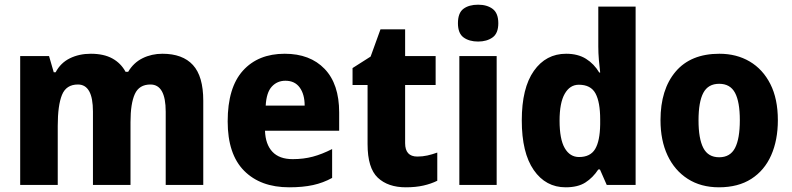

<svg xmlns="http://www.w3.org/2000/svg" viewBox="-20 -788 3374 818"><path d="M672 -559Q758 -559 802 -511Q846 -463 846 -359V0H686V-312Q686 -428 621 -428Q573 -428 554.5 -387.5Q536 -347 536 -268V0H376V-313Q376 -428 312 -428Q262 -428 244 -383.5Q226 -339 226 -252V0H66V-549H189L209 -480H217Q238 -520 277.5 -539.5Q317 -559 367 -559Q422 -559 458.5 -539Q495 -519 515 -482H526Q549 -521 587.5 -540Q626 -559 672 -559Z M1193 -559Q1301 -559 1363 -494.5Q1425 -430 1425 -309V-231H1109Q1111 -173 1140.5 -141.5Q1170 -110 1227 -110Q1273 -110 1312.5 -120.5Q1352 -131 1395 -153V-30Q1357 -9 1313.5 0.5Q1270 10 1212 10Q1090 10 1020 -60.5Q950 -131 950 -271Q950 -415 1015 -487Q1080 -559 1193 -559ZM1196 -444Q1161 -444 1138 -419Q1115 -394 1112 -338H1278Q1278 -386 1257 -415Q1236 -444 1196 -444Z M1758 -121Q1780 -121 1800.5 -125.5Q1821 -130 1843 -138V-18Q1817 -5 1784 2.5Q1751 10 1709 10Q1633 10 1589.5 -31Q1546 -72 1546 -174V-426H1482V-498L1559 -547L1601 -663H1706V-549H1836V-426H1706V-178Q1706 -121 1758 -121Z M2017 -768Q2055 -768 2079 -750Q2103 -732 2103 -689Q2103 -646 2078.5 -628.5Q2054 -611 2017 -611Q1979 -611 1955 -628.5Q1931 -646 1931 -689Q1931 -733 1954.5 -750.5Q1978 -768 2017 -768ZM2096 -549V0H1937V-549Z M2390 10Q2305 10 2254 -63.5Q2203 -137 2203 -275Q2203 -413 2254.5 -486Q2306 -559 2392 -559Q2442 -559 2476.5 -537.5Q2511 -516 2533 -479H2537Q2534 -503 2531.5 -532.5Q2529 -562 2529 -590V-760H2688V0H2565L2536 -66H2529Q2506 -31 2474 -10.5Q2442 10 2390 10ZM2447 -119Q2495 -119 2515.5 -153Q2536 -187 2537 -258V-280Q2537 -353 2517 -390Q2497 -427 2446 -427Q2408 -427 2386 -388.5Q2364 -350 2364 -274Q2364 -195 2386 -157Q2408 -119 2447 -119Z M3294 -276Q3294 -191 3265.5 -126.5Q3237 -62 3181 -26Q3125 10 3043 10Q2966 10 2910 -26Q2854 -62 2824 -126Q2794 -190 2794 -276Q2794 -407 2858.5 -483Q2923 -559 3045 -559Q3118 -559 3174 -526Q3230 -493 3262 -430Q3294 -367 3294 -276ZM2956 -275Q2956 -197 2976.5 -157.5Q2997 -118 3044 -118Q3091 -118 3111.5 -157.5Q3132 -197 3132 -276Q3132 -354 3111.5 -392.5Q3091 -431 3044 -431Q2997 -431 2976.5 -392.5Q2956 -354 2956 -275Z"/></svg>

Font: Noto Sans Sinhala SemiCondensed ExtraBold
Style: Regular
Weight: 800
Width: 4
Designer: Jelle Bosma - Monotype Design Team
Foundry: Monotype Imaging Inc.
Version: Version 2.006; ttfautohint (v1.8.4.7-5d5b)